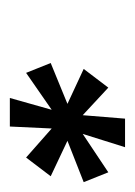

<svg xmlns="http://www.w3.org/2000/svg" viewBox="38 -779 274 390"><g transform="rotate(90 175.0 -584.0)"><path d="M203 -552 128 -500 108 -550 191 -584 120 -617 158 -667 214 -615 221 -701H279L252 -615L330 -667L350 -617L266 -584L338 -550L300 -500L241 -552L237 -467H179Z"/></g></svg>

Font: Chakra Petch
Style: Italic
Weight: 400
Italic angle: -10°
Designer: Katatrad Aksorn Co.,Ltd.
Foundry: Cadson Demak Co.,Ltd.
Version: Version 1.000; ttfautohint (v1.6)